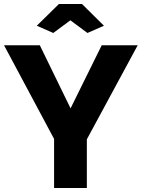

<svg xmlns="http://www.w3.org/2000/svg" viewBox="-20 -935 705 955"><path d="M163 -807 245 -771 330 -834 415 -771 497 -807 388 -915H273ZM178 -710H0L249 -244V0H412V-242L665 -710H486L331 -396Z"/></svg>

Font: FIGSv2-sans-serif ExtraBold
Style: Regular
Weight: 800
Designer: Matt McInerney, Pablo Impallari, Rodrigo Fuenzalida,Mirko Velimirovic
Foundry: Matt McInerney, Pablo Impallari, Rodrigo Fuenzalida
Version: Version 4.021;hotconv 1.0.109;makeotfexe 2.5.65596